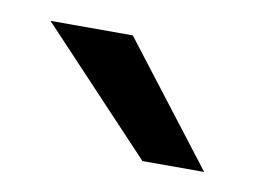

<svg xmlns="http://www.w3.org/2000/svg" viewBox="-34 -807 318 239"><g transform="rotate(10 124.5 -687.0)"><path d="M118 -763 235 -611H157L14 -763Z"/></g></svg>

Font: Open Sauce One
Style: Regular
Weight: 400
Designer: Alfredo Marco Pradil
Foundry: Creative Sauce Fz LLC
Version: Version 1.477